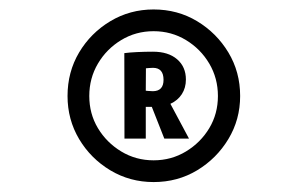

<svg xmlns="http://www.w3.org/2000/svg" viewBox="-20 -741 640 400"><path d="M300 -361.7Q250.7 -361.7 209.8 -386.2Q169 -410.7 144.8 -451.3Q120.7 -492 120.7 -541Q120.7 -591 144.8 -631.7Q169 -672.3 209.8 -696.8Q250.7 -721.3 300 -721.3Q350 -721.3 390.7 -696.8Q431.3 -672.3 455.8 -631.7Q480.3 -591 480.3 -541Q480.3 -492 455.8 -451.3Q431.3 -410.7 390.7 -386.2Q350 -361.7 300 -361.7ZM300 -407Q337 -407 367.5 -425.5Q398 -444 416 -474Q434 -504 434 -541Q434 -578 416 -608.5Q398 -639 367.5 -657.5Q337 -676 300 -676Q263 -676 232.5 -657.5Q202 -639 184 -608.5Q166 -578 166 -541Q166 -504 184 -474Q202 -444 232.5 -425.5Q263 -407 300 -407ZM239.3 -452.3 239 -630.3Q248.7 -631.7 265.3 -632.5Q282 -633.3 298.7 -633.3Q330.7 -633.3 349 -617.5Q367.3 -601.7 367.3 -575.3Q367.3 -558 358.8 -544.8Q350.3 -531.7 335 -524.7L373.7 -452.3H322.3L296.3 -518.3H283.7V-452.3ZM298.7 -551Q320.7 -551.3 320.7 -574.7Q320.7 -599.7 298.7 -599.7Q293 -599.7 289.2 -599.2Q285.3 -598.7 284 -598.7L283.7 -552Q285.3 -552 289.2 -551.5Q293 -551 298.7 -551Z"/></svg>

Font: Epunda Slab Light
Style: Regular
Weight: 300
Designer: Simon Atzbach
Foundry: typofactur
Version: Version 1.102